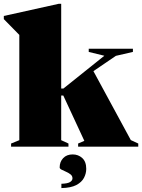

<svg xmlns="http://www.w3.org/2000/svg" viewBox="-39 -767 743 1004"><path d="M281 -34 319 -16.5V0H19V-16.5L62 -34V-584.5L-19 -667V-683.5L267.5 -747H281V-304H292.5L506.5 -475.5L425 -495.5V-512H656V-495.5L567 -475L449.5 -395L645 -34.5L684 -16.5V0H369.5V-16.5L402 -30.5L292 -267.5H281ZM282 194Q314.5 193 327.2 185Q340 177 340 165.5Q340 153 330 145Q320 137 306.5 131.2Q293 125.5 283 120.2Q273 115 273 108.5Q273 79.5 291.2 60Q309.5 40.5 341 40.5Q370.5 40.5 391.2 59.5Q412 78.5 412 116Q412 140 400.2 162.8Q388.5 185.5 360.2 200.5Q332 215.5 282 216.5Z"/></svg>

Font: Newsreader 72pt ExtraBold
Style: Regular
Weight: 800
Designer: Hugues Gentile
Foundry: Production Type
Version: Version 1.003; ttfautohint (v1.8.3)